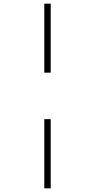

<svg xmlns="http://www.w3.org/2000/svg" viewBox="-20 -782 522 1049"><path d="M222 -762V-385H257V-762ZM222 -131V247H257V-131Z"/></svg>

Font: Noto Sans SemiCondensed ExtraLight
Style: Regular
Weight: 200
Width: 4
Designer: Monotype Design Team
Foundry: Monotype Imaging Inc.
Version: Version 2.013